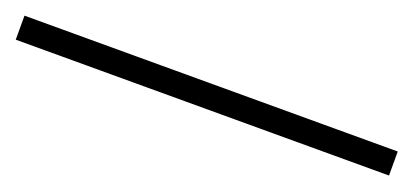

<svg xmlns="http://www.w3.org/2000/svg" viewBox="-13 -42 664 308"><g transform="rotate(20 318.5 111.5)"><path d="M0 90.8H637.2V131.8H0Z"/></g></svg>

Font: Yrsa-Light
Style: Regular
Weight: 300
Designer: Anna Giedrys (Yrsa+Rasa design), David Brezina (Yrsa art-direction, Rasa art-direction, design)
Foundry: Rosetta Type Foundry
Version: Version 1.001;PS 1.1;hotconv 1.0.88;makeotf.lib2.5.647800